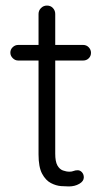

<svg xmlns="http://www.w3.org/2000/svg" viewBox="-20 -670 379 690"><path d="M45.5 -508.5H278.8Q290.8 -508.5 298.9 -500Q307 -491.5 307 -480.2Q307 -468.5 298.9 -460.5Q290.8 -452.5 278.8 -452.5H45.5Q34.2 -452.5 25.8 -461Q17.2 -469.5 17.2 -480.8Q17.2 -492.5 25.8 -500.5Q34.2 -508.5 45.5 -508.5ZM148.8 -650Q162 -650 170.2 -641.1Q178.5 -632.2 178.5 -619.8V-117.8Q178.5 -89.5 186.2 -75.6Q194 -61.8 206.1 -57.4Q218.2 -53 230 -53Q238.2 -53 244.5 -55.6Q250.8 -58.2 259.2 -58.2Q268 -58.2 274.6 -50.9Q281.2 -43.5 281.2 -32.5Q281.2 -18.8 265 -9.4Q248.8 0 227.2 0Q217.5 0 199.5 -1.2Q181.5 -2.5 162.8 -12.2Q144 -22 131.2 -45.9Q118.5 -69.8 118.5 -115V-619.8Q118.5 -632.2 127.4 -641.1Q136.2 -650 148.8 -650Z"/></svg>

Font: Quicksand Variable Light
Style: Regular
Weight: 300
Designer: Andrew Paglinawan
Foundry: Andrew Paglinawan
Version: Version 3.004